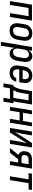

<svg xmlns="http://www.w3.org/2000/svg" viewBox="1858 -2426 783 4540"><g transform="rotate(90 2250.0 -156.5)"><path d="M6 0 92 -520H468L382 0H291L364 -440H170L97 0Z M704 8Q675 8 647 2Q619 -4 596 -19Q573 -34 558 -56.5Q543 -79 536 -106Q529 -133 529 -162Q529 -191 534 -221L554 -341Q558 -365 566 -390Q574 -415 589 -437.5Q604 -460 624.5 -478Q645 -496 669 -507.5Q693 -519 718.5 -523.5Q744 -528 769 -528Q798 -528 826 -522Q854 -516 877 -501Q900 -486 915.5 -463.5Q931 -441 938 -414Q945 -387 944.5 -358Q944 -329 939 -299L919 -179Q915 -155 907 -130Q899 -105 884.5 -82.5Q870 -60 849.5 -42Q829 -24 805 -12.5Q781 -1 755 3.5Q729 8 704 8ZM705 -72Q728 -72 751 -80.5Q774 -89 791 -106.5Q808 -124 817.5 -147Q827 -170 831 -193L851 -313Q853 -329 854 -345Q855 -361 852 -376Q849 -391 843 -405Q837 -419 826 -429Q815 -439 800 -443.5Q785 -448 769 -448Q746 -448 722.5 -439.5Q699 -431 682 -413.5Q665 -396 656 -373Q647 -350 643 -327L623 -207Q620 -191 619 -175Q618 -159 621 -144Q624 -129 630 -115Q636 -101 647 -91Q658 -81 673.5 -76.5Q689 -72 705 -72Z M970 215 1092 -520H1183L1169 -439Q1180 -459 1194.5 -476Q1209 -493 1228 -505Q1247 -517 1268 -522.5Q1289 -528 1310 -528Q1337 -528 1361 -520Q1385 -512 1403 -494.5Q1421 -477 1430.5 -453.5Q1440 -430 1443 -404.5Q1446 -379 1445 -352.5Q1444 -326 1439 -299L1419 -179Q1416 -157 1409.5 -135Q1403 -113 1393 -92Q1383 -71 1368 -52Q1353 -33 1334 -19Q1315 -5 1291.5 1.5Q1268 8 1246 8Q1221 8 1197 0.5Q1173 -7 1155.5 -23Q1138 -39 1128 -61Q1118 -83 1115 -108L1061 215ZM1209 -72Q1232 -72 1254.5 -81Q1277 -90 1293.5 -108Q1310 -126 1318.5 -148Q1327 -170 1331 -193L1351 -313Q1353 -328 1354 -344Q1355 -360 1352.5 -375.5Q1350 -391 1344.5 -404.5Q1339 -418 1328 -428.5Q1317 -439 1302.5 -443.5Q1288 -448 1273 -448Q1251 -448 1229.5 -441Q1208 -434 1191 -418Q1174 -402 1165 -381Q1156 -360 1153 -338L1133 -218Q1130 -202 1129 -185Q1128 -168 1129.5 -152Q1131 -136 1136 -121Q1141 -106 1151.5 -94.5Q1162 -83 1177.5 -77.5Q1193 -72 1209 -72Z M1702 8Q1673 8 1645 2Q1617 -4 1594.5 -19Q1572 -34 1557 -57Q1542 -80 1535 -106.5Q1528 -133 1528.5 -162Q1529 -191 1534 -221L1554 -341Q1558 -365 1566 -390Q1574 -415 1589 -437.5Q1604 -460 1624.5 -478Q1645 -496 1669 -507.5Q1693 -519 1718 -523.5Q1743 -528 1768 -528Q1798 -528 1826 -522Q1854 -516 1876.5 -501Q1899 -486 1915 -463.5Q1931 -441 1938 -414Q1945 -387 1944.5 -358Q1944 -329 1939 -299L1926 -220H1625L1623 -207Q1620 -191 1619.5 -174.5Q1619 -158 1622 -142.5Q1625 -127 1631.5 -113.5Q1638 -100 1650 -90Q1662 -80 1677.5 -76Q1693 -72 1709 -72Q1727 -72 1745 -75.5Q1763 -79 1779.5 -89Q1796 -99 1807.5 -115Q1819 -131 1822 -149H1912Q1908 -126 1897.5 -104Q1887 -82 1871.5 -63Q1856 -44 1835.5 -30Q1815 -16 1793 -7.5Q1771 1 1747.5 4.5Q1724 8 1702 8ZM1848 -300 1851 -313Q1853 -329 1854 -345Q1855 -361 1852.5 -376.5Q1850 -392 1843.5 -405.5Q1837 -419 1825.5 -429Q1814 -439 1799.5 -443.5Q1785 -448 1769 -448Q1746 -448 1722.5 -439.5Q1699 -431 1682 -413Q1665 -395 1656 -372.5Q1647 -350 1643 -327L1638 -300Z M1952 155 1991 -80H2019Q2037 -108 2051 -138.5Q2065 -169 2075 -200Q2085 -231 2091 -262.5Q2097 -294 2103 -325L2135 -520H2452L2379 -80H2423L2384 155H2293L2319 0H2069L2043 155ZM2114 -80H2294L2354 -440H2207L2186 -313Q2181 -283 2175.5 -253.5Q2170 -224 2161 -194.5Q2152 -165 2140.5 -136.5Q2129 -108 2114 -80Z M2506 0 2592 -520H2683L2648 -308H2842L2877 -520H2968L2882 0H2791L2828 -228H2634L2597 0Z M3006 0 3092 -520H3183L3148 -312Q3140 -263 3128 -214.5Q3116 -166 3103 -117L3361 -520H3468L3382 0H3291L3325 -208Q3333 -257 3345 -305.5Q3357 -354 3370 -403L3113 0Z M3592 0H3482L3643 -202Q3617 -210 3598 -227Q3579 -244 3568.5 -267.5Q3558 -291 3556.5 -318.5Q3555 -346 3559 -373Q3563 -394 3570 -414Q3577 -434 3589 -451.5Q3601 -469 3619 -483Q3637 -497 3656.5 -505.5Q3676 -514 3696.5 -517Q3717 -520 3737 -520H3968L3882 0H3791L3823 -193H3746ZM3708 -273H3836L3864 -440H3738Q3722 -440 3706 -435Q3690 -430 3677 -418.5Q3664 -407 3657.5 -391.5Q3651 -376 3648 -361Q3646 -344 3646.5 -328Q3647 -312 3655 -299Q3663 -286 3677 -279.5Q3691 -273 3708 -273Z M4149 0 4222 -440H4073L4086 -520H4474L4461 -440H4312L4239 0Z"/></g></svg>

Font: Iosevka Medium Oblique
Style: Regular
Weight: 500
Italic angle: -9°
Monospace: yes
Designer: Belleve Invis
Foundry: Belleve Invis
Version: Version 32.5.0; ttfautohint (v1.8.4)